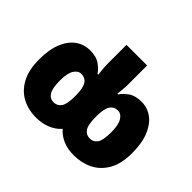

<svg xmlns="http://www.w3.org/2000/svg" viewBox="-160 -1015 1280 1280"><g transform="rotate(45 480.0 -375.0)"><path d="M297.9 9.8Q224.6 9.8 166 -21.7Q107.4 -53.2 73.2 -117.4Q39.1 -181.6 39.1 -279.8Q39.1 -373.5 65.2 -436.5Q91.3 -499.5 136.2 -531.2Q181.2 -563 236.8 -563Q296.4 -563 331.1 -538.1Q365.7 -513.2 382.8 -486.8H390.1Q388.2 -503.4 385.5 -529.8Q382.8 -556.2 382.8 -588.9V-759.8H577.1V-588.9Q577.1 -553.2 574.2 -527.1Q571.3 -501 569.8 -486.8H577.1Q595.2 -514.6 629.6 -538.8Q664.1 -563 723.1 -563Q778.3 -563 822.8 -530.5Q867.2 -498 893.6 -434.3Q919.9 -370.6 919.9 -275.9Q919.9 -175.3 883.3 -112.1Q846.7 -48.8 786.4 -19.5Q726.1 9.8 653.8 9.8Q541.5 9.8 478 -63Q447.3 -27.8 400.4 -9Q353.5 9.8 297.9 9.8ZM309.1 -145Q342.8 -145 362.8 -172.4Q382.8 -199.7 382.8 -280.8Q382.8 -349.1 364.3 -379.6Q345.7 -410.2 306.2 -410.2Q276.9 -410.2 256.8 -378.4Q236.8 -346.7 236.8 -278.8Q236.8 -204.1 256.1 -174.6Q275.4 -145 309.1 -145ZM649.9 -145Q684.6 -145 703.9 -172.6Q723.1 -200.2 723.1 -275.9Q723.1 -343.8 703.1 -377Q683.1 -410.2 652.8 -410.2Q614.7 -410.2 595.9 -380.1Q577.1 -350.1 577.1 -280.8Q577.1 -200.7 596.7 -172.9Q616.2 -145 649.9 -145Z"/></g></svg>

Font: Open Sans ExtraBold
Style: Regular
Weight: 800
Designer: Monotype Design Team
Foundry: Monotype Imaging Inc.
Version: Version 3.003; ttfautohint (v1.8.4)